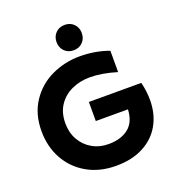

<svg xmlns="http://www.w3.org/2000/svg" viewBox="-163 -1062 1108 1201"><g transform="rotate(-20 391.5 -461.5)"><path d="M39 -355Q39 -469 93.5 -550.5Q148 -632 236 -673Q324 -714 423 -714Q525 -714 616 -681V-539Q517 -569 438 -569Q372 -569 317 -544Q262 -519 229 -470Q196 -421 196 -350Q196 -288 223.5 -239.5Q251 -191 299 -163.5Q347 -136 407 -136Q489 -136 539.5 -175.5Q590 -215 594 -299H380V-426H729Q744 -365 744 -308Q744 -215 704 -143.5Q664 -72 587.5 -32Q511 8 406 8Q296 8 213 -39.5Q130 -87 84.5 -169.5Q39 -252 39 -355ZM318 -847Q318 -883 341.5 -907Q365 -931 402 -931Q439 -931 462.5 -907Q486 -883 486 -847Q486 -810 462.5 -786Q439 -762 402 -762Q365 -762 341.5 -786Q318 -810 318 -847Z"/></g></svg>

Font: Chess Sans
Style: Bold
Weight: 700
Designer: Wolf Bōese
Foundry: Wolf Bōese
Version: Version 7.223